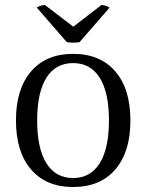

<svg xmlns="http://www.w3.org/2000/svg" viewBox="-20 -737 587 770"><path d="M44 -254Q44 -380 104.5 -450.5Q165 -521 273 -521Q382 -521 442.5 -450.5Q503 -380 503 -254Q503 -128 442.5 -57.5Q382 13 273 13Q165 13 104.5 -57.5Q44 -128 44 -254ZM417 -254Q417 -366 380 -425Q343 -484 273 -484Q203 -484 166 -425Q129 -366 129 -254Q129 -142 166 -82.5Q203 -23 273 -23Q343 -23 380 -82.5Q417 -142 417 -254ZM274 -630 387 -717Q393 -717 404.5 -713.5Q416 -710 419 -706L299 -568Q287 -566 273 -566Q260 -566 248 -568L128 -706Q130 -710 141.5 -713.5Q153 -717 160 -717Z"/></svg>

Font: Arima Madurai
Style: Regular
Weight: 400
Designer: Joana Correia and Natanael Gama
Foundry: NDISCOVER
Version: Version 1.020